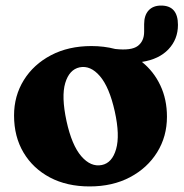

<svg xmlns="http://www.w3.org/2000/svg" viewBox="-20 -657 660 690"><path d="M308.5 -491.5Q354 -491.5 394 -481Q452 -474.5 475 -491.8Q498 -509 498 -543V-570Q498 -602 514 -619.5Q530 -637 559 -637Q619.5 -637 619.5 -567.5Q619.5 -516 585.5 -480Q551.5 -444 490 -434.5Q532.5 -400.5 556.2 -350.2Q580 -300 580 -237.5Q580 -166.5 544.8 -109.8Q509.5 -53 447 -20Q384.5 13 302 13Q220.5 13 159.5 -19.2Q98.5 -51.5 64.5 -108.8Q30.5 -166 30.5 -242Q30.5 -312.5 65.5 -369Q100.5 -425.5 163.2 -458.5Q226 -491.5 308.5 -491.5ZM346 -64Q383 -71.5 397.2 -121Q411.5 -170.5 392.5 -256.5Q373 -344 339 -383.5Q305 -423 266 -415Q229 -407 214.5 -358.8Q200 -310.5 219 -222Q238 -135 272.2 -95.5Q306.5 -56 346 -64Z"/></svg>

Font: Fraunces 9pt Soft
Style: Bold
Weight: 700
Version: Version 1.000;[b76b70a41]